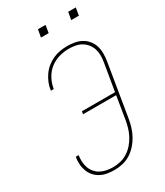

<svg xmlns="http://www.w3.org/2000/svg" viewBox="-223 -1001 947 1100"><g transform="rotate(-30 250.0 -451.0)"><path d="M198 8Q174 8 150.5 4Q127 0 107 -10.5Q87 -21 72 -38Q57 -55 49 -76.5Q41 -98 39.5 -121.5Q38 -145 42 -169H61Q58 -148 59 -126.5Q60 -105 67 -86Q74 -67 87 -52Q100 -37 117.5 -27.5Q135 -18 156 -14Q177 -10 198 -10Q223 -10 248 -16Q273 -22 295.5 -36.5Q318 -51 335.5 -71.5Q353 -92 365 -115Q377 -138 384 -162.5Q391 -187 395 -211L419 -359H200L203 -377H422L452 -556Q456 -579 456 -601Q456 -623 449.5 -643Q443 -663 430 -679.5Q417 -696 399 -706.5Q381 -717 359.5 -721Q338 -725 316 -725Q285 -725 252.5 -716Q220 -707 193 -686Q166 -665 149.5 -634.5Q133 -604 128 -573Q128 -572 127.5 -570.5Q127 -569 127 -568H108Q108 -570 108 -571Q108 -572 109 -573Q112 -597 121.5 -619.5Q131 -642 145.5 -662.5Q160 -683 180 -699Q200 -715 222.5 -725Q245 -735 269 -739Q293 -743 316 -743Q341 -743 365.5 -738.5Q390 -734 410.5 -722.5Q431 -711 446 -692.5Q461 -674 468 -651.5Q475 -629 475 -603.5Q475 -578 471 -553L414 -208Q410 -182 402 -155.5Q394 -129 380.5 -104Q367 -79 347.5 -57Q328 -35 304 -20Q280 -5 252.5 1.5Q225 8 198 8ZM411 -860 420 -910H470L462 -860ZM211 -860 220 -910H270L262 -860Z"/></g></svg>

Font: Iosevka SS04 Thin
Style: Italic
Weight: 100
Italic angle: -9°
Monospace: yes
Designer: Belleve Invis
Foundry: Belleve Invis
Version: Version 19.0.0; ttfautohint (v1.8.4)